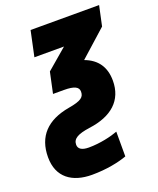

<svg xmlns="http://www.w3.org/2000/svg" viewBox="-195 -641 797 969"><g transform="rotate(-20 203.5 -156.5)"><path d="M130 240C208 240 275 226 319 210V77C285 90 223 105 162 105C124 105 106 92 106 70C106 37 135 22 197 13C322 -3 391 -66 391 -171C391 -243 358 -293 290 -318L433 -446L456 -553H88L59 -417H218L108 -323L84 -211H143C198 -211 221 -199 221 -174C221 -145 206 -130 135 -118C15 -97 -49 -31 -49 81C-49 189 24 240 130 240Z"/></g></svg>

Font: Noto Sans Condensed Black
Style: Italic
Weight: 900
Width: 3
Italic angle: -12°
Designer: Monotype Design Team
Foundry: Monotype Imaging Inc.
Version: Version 2.013